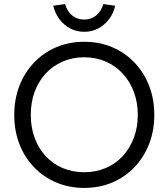

<svg xmlns="http://www.w3.org/2000/svg" viewBox="-20 -912 825 942"><path d="M50 -348Q50 -426 75.5 -491.5Q101 -557 147.5 -605.5Q194 -654 256.5 -680.5Q319 -707 393 -707Q468 -707 530.5 -680.5Q593 -654 639.5 -605.5Q686 -557 711.5 -491.5Q737 -426 737 -348Q737 -271 711.5 -205.5Q686 -140 639.5 -91.5Q593 -43 530.5 -16.5Q468 10 393 10Q319 10 256.5 -16.5Q194 -43 147.5 -91Q101 -139 75.5 -204.5Q50 -270 50 -348ZM656 -348Q656 -410 636.5 -461.5Q617 -513 582 -551Q547 -589 498.5 -610Q450 -631 393 -631Q336 -631 287.5 -610Q239 -589 204 -551Q169 -513 150 -461.5Q131 -410 131 -348Q131 -287 150 -235.5Q169 -184 204 -146Q239 -108 287.5 -87.5Q336 -67 393 -67Q450 -67 498.5 -87.5Q547 -108 582 -146Q617 -184 636.5 -235.5Q656 -287 656 -348ZM241 -884 299 -892Q310 -855 335 -835.5Q360 -816 393 -816Q426 -816 451 -835.5Q476 -855 487 -892L545 -884Q537 -847 515.5 -818.5Q494 -790 463 -773Q432 -756 393 -756Q355 -756 323.5 -773Q292 -790 271 -818.5Q250 -847 241 -884Z"/></svg>

Font: Our Lexend Light
Style: Regular
Weight: 300
Designer: Bonnie Shaver-Troup, Thomas Jockin
Foundry: Lexend
Version: Version 1.007